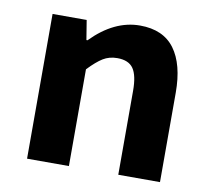

<svg xmlns="http://www.w3.org/2000/svg" viewBox="-64 -594 728 666"><g transform="rotate(10 300.0 -261.5)"><path d="M71.8 0V-509.8H191.9L203.1 -440.9H207Q287.1 -522.9 377.9 -522.9Q460 -522.9 500 -468.8Q540 -414.6 540 -314.9V0H393.1V-295.9Q393.1 -349.6 376.5 -373.8Q359.9 -397.9 319.8 -397.9Q291.5 -397.9 269.8 -384.5Q248 -371.1 219.2 -340.8V0Z"/></g></svg>

Font: Office Code Pro Bold
Style: Regular
Weight: 700
Designer: Nathan Rutzky & Paul D. Hunt
Foundry: Adobe Systems Incorporated
Version: Version 1.004;PS 001.004;hotconv 1.0.70;makeotf.lib2.5.58329